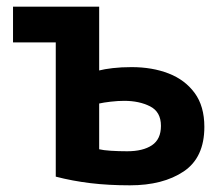

<svg xmlns="http://www.w3.org/2000/svg" viewBox="-20 -544 666 575"><path d="M369 11Q305 11 251 4.5Q197 -2 147 -15V-417H19V-524H277V-333Q292 -337 317.5 -340Q343 -343 374 -343Q436 -343 485 -324Q534 -305 563 -265.5Q592 -226 592 -164Q592 -72 530 -30.5Q468 11 369 11ZM361 -91Q408 -91 435 -109Q462 -127 462 -167Q462 -209 429.5 -225.5Q397 -242 352 -242Q333 -242 311.5 -239.5Q290 -237 277 -234V-97Q289 -94 312 -92.5Q335 -91 361 -91Z"/></svg>

Font: Ubuntu Sans
Style: Bold
Weight: 700
Designer: Dalton Maag Ltd
Foundry: Dalton Maag Ltd
Version: Version 1.006; ttfautohint (v1.8.4.7-5d5b)